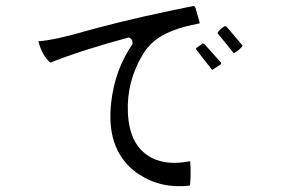

<svg xmlns="http://www.w3.org/2000/svg" viewBox="-20 -652 960 656"><path d="M809 -496Q802 -484 779 -470L723 -539Q729 -551 748 -563L754 -561ZM736 -437 734 -432 705 -413Q659 -471 649 -485Q651 -489 668 -500Q671 -502 673 -504L678 -502ZM662 -572Q552 -552 504 -509Q483 -491 468 -466Q412 -373 417 -267Q422 -151 500 -112Q551 -86 628 -101L630 -99Q633 -56 629 -18Q531 -6 454 -57Q444 -63 436 -70Q342 -148 360 -302Q372 -413 433 -502Q433 -520 420 -524Q263 -482 152 -438Q124 -462 111 -511Q164 -514 281 -548Q301 -553 314 -557Q453 -594 643 -632L648 -625L661 -579Q662 -576 662 -572Z"/></svg>

Font: cwTeXYen
Style: Medium
Weight: 500
Version: Version 1.17